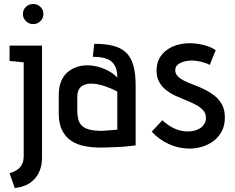

<svg xmlns="http://www.w3.org/2000/svg" viewBox="-20 -730 1179 964"><path d="M191 62V-501H28V-424L99 -417V54Q99 78 90.5 95Q82 112 66 122.5Q50 133 28 140L54 214Q97 210 127.5 190.5Q158 171 174.5 138Q191 105 191 62ZM198 -659Q198 -681 183 -695.5Q168 -710 147 -710Q125 -710 110 -695.5Q95 -681 95 -659Q95 -639 110 -624Q125 -609 147 -609Q168 -609 183 -624Q198 -639 198 -659Z M569 -340Q552 -359 526.5 -373Q501 -387 473 -394.5Q445 -402 417 -402Q389 -402 363.5 -393Q338 -384 318 -366.5Q298 -349 286.5 -320.5Q275 -292 275 -253V-160Q275 -110 291.5 -76.5Q308 -43 337 -23.5Q366 -4 404.5 3.5Q443 11 488 11Q506 11 525.5 10Q545 9 564.5 8.5Q584 8 602 6.5Q620 5 635 3Q650 1 661 0V-301Q661 -360 650 -400Q639 -440 614.5 -464.5Q590 -489 550.5 -499.5Q511 -510 453 -510L446 -445Q475 -445 498 -440Q521 -435 536.5 -423.5Q552 -412 560.5 -392Q569 -372 569 -340ZM569 -270V-79Q569 -79 564.5 -78.5Q560 -78 552 -77.5Q544 -77 534 -76Q524 -75 513.5 -74.5Q503 -74 493 -73Q453 -73 428.5 -79.5Q404 -86 391 -99Q378 -112 373 -131Q368 -150 368 -175V-243Q368 -263 374 -276.5Q380 -290 390 -297Q400 -304 412 -307Q424 -310 436 -310Q462 -310 487.5 -303Q513 -296 535 -286.5Q557 -277 569 -270Z M1033 -404 1063 -478Q1044 -491 1021.5 -498.5Q999 -506 976.5 -509.5Q954 -513 932 -513Q902 -513 872 -505Q842 -497 818 -479.5Q794 -462 780 -436.5Q766 -411 766 -375Q766 -342 779.5 -318Q793 -294 815 -277Q837 -260 863.5 -248Q890 -236 916.5 -225.5Q943 -215 965 -203Q987 -191 1000.5 -176Q1014 -161 1014 -138Q1014 -120 1005.5 -107Q997 -94 983.5 -85.5Q970 -77 954 -73.5Q938 -70 923 -70Q899 -70 876.5 -77Q854 -84 834 -96.5Q814 -109 795 -126L742 -69Q777 -30 827 -7Q877 16 931 16Q965 16 997 6Q1029 -4 1054 -23.5Q1079 -43 1094 -72Q1109 -101 1109 -140Q1109 -177 1095.5 -203Q1082 -229 1060 -247Q1038 -265 1011.5 -278.5Q985 -292 958 -302Q931 -312 909 -322.5Q887 -333 873.5 -346Q860 -359 860 -377Q860 -392 868 -401Q876 -410 888.5 -415.5Q901 -421 915 -423.5Q929 -426 942 -426Q959 -426 975 -423Q991 -420 1006 -415.5Q1021 -411 1033 -404Z"/></svg>

Font: Advent Pro SemiBold
Style: Regular
Weight: 600
Designer: VivaRado, Andreas Kalpakidis
Foundry: VivaRado, Andreas Kalpakidis
Version: Version 3.000